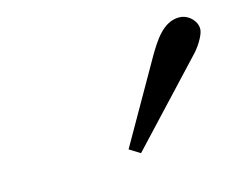

<svg xmlns="http://www.w3.org/2000/svg" viewBox="-48 -835 455 364"><g transform="rotate(-15 179.5 -653.0)"><path d="M326 -768C294 -768 275 -735 261 -712L169 -551L190 -538L335 -693C345 -703 357 -722 359 -733C362 -749 346 -768 326 -768Z"/></g></svg>

Font: Libertinus Sans
Style: Italic
Weight: 400
Italic angle: -12°
Designer: Philipp H. Poll, Khaled Hosny
Foundry: Caleb Maclennan
Version: Version 7.050;RELEASE